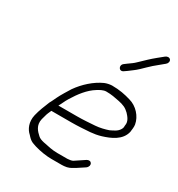

<svg xmlns="http://www.w3.org/2000/svg" viewBox="-176 -861 902 973"><g transform="rotate(30 275.0 -374.5)"><path d="M524.7 -746C519.1 -746 513.8 -744 508.8 -740L476.8 -714C449.5 -691.8 431.2 -673.4 404.6 -648C385.2 -628.9 380.8 -628.2 360.5 -613L347.2 -603C324 -586.8 343.5 -553.7 367.3 -573L380.4 -582C401.4 -599.1 408.8 -601.4 430.6 -622C449.4 -641.2 460.8 -650.3 478 -667C491.4 -678.9 508.1 -691.3 521.3 -703L531.1 -711C536.1 -715 539.2 -719.8 540.5 -725.5C543.1 -736.7 536 -746 524.7 -746ZM164.9 -255C177.3 -276 178.4 -284.6 193.3 -309C220.3 -353.1 251.5 -394.5 292.4 -419.5C304.7 -427.1 322.7 -438 340.1 -438C371.2 -438 391.9 -433.3 415.9 -428.5C446.6 -422.3 463.1 -415.2 481.7 -397C494.9 -382.8 513.7 -362.3 507.6 -336C507.7 -330.7 507.2 -325.7 506.1 -321C505.7 -319 504.4 -316.3 502.3 -313C491.1 -293.3 471.2 -285.9 451.7 -276C430.2 -268.6 403 -261.8 377 -260C343.7 -257.7 309.1 -255 273.9 -255ZM147.4 -214H264.4C300.5 -214 338.1 -216.6 371.6 -219L402.5 -223C413.6 -225 424 -227.5 433.7 -230.5C478.3 -244.3 534.7 -267.2 547.3 -322C549 -337.5 551.7 -351.9 549.5 -366C542.2 -409.4 505.8 -450 460.7 -462C428.2 -471.9 394.2 -479 349.6 -479C335.4 -478.3 321.7 -475.3 308.5 -470C259.6 -448.1 213.3 -406.1 181.1 -360C171 -344 146.5 -304.3 138 -286L126.5 -262C123.3 -256.7 120.3 -251 117.6 -245C106 -216 92.9 -185.6 85.1 -152C75 -108.3 91.6 -73.1 113.5 -54C123.9 -42.6 132.1 -33 148 -26C175.9 -15.1 211.1 -7 246.9 -4C254.3 -4 261.5 -3.7 268.7 -3H329.7C338.4 -3 347.9 -4 358.4 -6C377.8 -10.6 386.4 -18.4 402.2 -27C417.4 -36.7 429.6 -45.4 444.7 -55C467.7 -73.7 451.5 -103.2 425.1 -87C406.8 -73.9 388 -63.2 369.5 -50C363.7 -46.7 347.5 -44 339.2 -44H280.2C273 -44.7 266.1 -45 259.4 -45C252.9 -45.7 245.4 -46.7 237.1 -48C210.4 -54.5 175.5 -56.4 159.6 -72C140.5 -89.3 117 -112.7 126.3 -153C127.7 -159 129.7 -166 132.2 -174C135.4 -188.1 141.4 -200.7 147.4 -214Z"/></g></svg>

Font: HoneyBee
Style: SeLitIt
Weight: 300
Foundry: Cannot Into Space Fonts
Version: Version 0.89